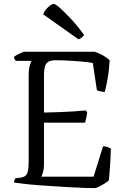

<svg xmlns="http://www.w3.org/2000/svg" viewBox="-20 -971 648 991"><path d="M470 0Q450 0 417 -1Q384 -2 344.5 -4.5Q305 -7 262.5 -9.5Q220 -12 179.5 -15Q139 -18 106 -22Q73 -26 52 -29Q52 -35 55 -41.5Q58 -48 60 -51L85 -54Q102 -56 111.5 -64Q121 -72 124.5 -90Q128 -108 128 -140V-582Q128 -606 131 -621.5Q134 -637 138 -646Q142 -655 144 -657H61Q60 -660 56.5 -664.5Q53 -669 52 -677Q57 -682 68 -688Q79 -694 90.5 -699Q102 -704 107 -704H469Q493 -696 513.5 -684Q534 -672 546 -660Q543 -605 535 -562Q527 -519 521 -497Q507 -497 495.5 -500Q484 -503 480 -506L459 -646Q437 -650 405 -653Q373 -656 336.5 -658Q300 -660 265 -660Q239 -660 226.5 -650Q214 -640 210.5 -622.5Q207 -605 207 -585V-390Q252 -391 289.5 -392.5Q327 -394 360.5 -396Q394 -398 422 -401L430 -392Q428 -374 424.5 -359Q421 -344 419 -338H207V-121Q207 -99 202 -82Q197 -65 193 -59H463L512 -216Q525 -216 536.5 -211.5Q548 -207 552 -204Q552 -184 550.5 -156.5Q549 -129 547 -99Q545 -69 542 -40Q533 -32 519.5 -23.5Q506 -15 492.5 -8Q479 -1 470 0ZM385 -768 203 -897Q207 -910 217 -922Q227 -934 238.5 -942.5Q250 -951 257 -951Q266 -951 289 -930.5Q312 -910 345.5 -874.5Q379 -839 414 -790Q410 -784 401.5 -777Q393 -770 385 -768Z"/></svg>

Font: Texturina Medium 12pt ExtraLight
Style: Regular
Weight: 250
Version: Version 1.002